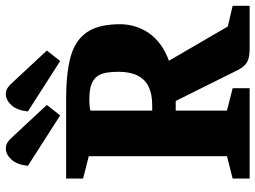

<svg xmlns="http://www.w3.org/2000/svg" viewBox="-132 -770 901 678"><g transform="rotate(-90 319.0 -430.5)"><path d="M251 -669 73 -783Q77 -821 94.5 -840.5Q112 -860 133 -861Q147 -861 157 -854Q167 -847 182 -830L288 -716ZM443 -669 265 -783Q269 -821 286.5 -840.5Q304 -860 325 -861Q339 -861 349 -854Q359 -847 374 -830L480 -716ZM28 0V-60L107 -80V-568L28 -588V-648H310Q398 -648 456.5 -632.5Q515 -617 544 -575.5Q573 -534 573 -457Q573 -430 565 -404Q557 -378 541.5 -355.5Q526 -333 501.5 -315Q477 -297 444 -285L565 -77L638 -60V0H486Q455 0 439 -9Q423 -18 411 -42L302 -261H268V-80L347 -60V0ZM268 -344H287Q326 -344 352 -356.5Q378 -369 391.5 -395.5Q405 -422 405 -463Q405 -486 402 -505Q399 -524 389.5 -537.5Q380 -551 361 -558.5Q342 -566 309 -566Q295 -566 284 -565Q273 -564 268 -562Z"/></g></svg>

Font: Faustina ExtraBold
Style: Regular
Weight: 800
Designer: Alfonso Garcia
Foundry: http://www.omnibus-type.com
Version: Version 1.200